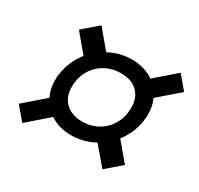

<svg xmlns="http://www.w3.org/2000/svg" viewBox="-118 -759 835 807"><g transform="rotate(30 300.0 -356.0)"><path d="M465 -245 538 -158 465 -95 391 -182Q338 -153 279 -153Q219 -153 176 -182L76 -95L23 -158L122 -244Q105 -278 105 -321Q105 -337 108 -355Q118 -417 158 -468L86 -554L159 -617L233 -529Q284 -557 343 -557Q404 -557 449 -526L547 -611L600 -548L501 -462Q516 -431 516 -390Q516 -373 513 -355Q504 -296 465 -245ZM291 -226Q333 -226 367.5 -246Q402 -266 421.5 -301Q441 -336 441 -380Q441 -428 412 -456Q383 -484 332 -484Q290 -484 255 -464.5Q220 -445 200 -410Q180 -375 180 -331Q180 -283 209.5 -254.5Q239 -226 291 -226Z"/></g></svg>

Font: JetBrains Mono Extra Bold
Style: Italic
Weight: 800
Italic angle: -9°
Monospace: yes
Designer: Philipp Nurullin, Konstantin Bulenkov
Foundry: JetBrains
Version: 2.002